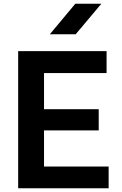

<svg xmlns="http://www.w3.org/2000/svg" viewBox="-20 -1015 652 1025"><path d="M384 -832H246L382 -995H521ZM560 -126V-10H77V-742H549V-625H215V-432H507V-319H215V-126Z"/></svg>

Font: 카카오 큰글씨 ExtraBold
Style: Regular
Weight: 800
Designer: Park Young-rak; Lee Sang-min; Kim Jung-jin; Min Bon; Park Min-gyu;
Foundry: Kakao Corporation
Version: Version 2.003